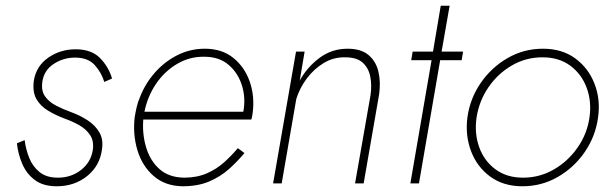

<svg xmlns="http://www.w3.org/2000/svg" viewBox="-20 -640 2129 670"><path d="M66 -151 39 -140Q43 -102 58 -67.5Q73 -33 102 -11.5Q131 10 178 10Q240 10 284.5 -26Q329 -62 336 -120Q341 -154 326.5 -178.5Q312 -203 286 -220Q260 -237 230 -248Q202 -258 176.5 -271Q151 -284 137 -304Q123 -324 128 -356Q134 -395 167.5 -417Q201 -439 242 -439Q287 -439 310.5 -413Q334 -387 344 -354L371 -366Q359 -407 329 -437.5Q299 -468 244 -468Q190 -468 148 -438.5Q106 -409 98 -358Q93 -319 107 -294.5Q121 -270 147.5 -254Q174 -238 206 -226Q234 -216 257.5 -202.5Q281 -189 294.5 -168.5Q308 -148 304 -118Q298 -75 263.5 -47.5Q229 -20 182 -20Q142 -20 118 -39.5Q94 -59 82 -89Q70 -119 66 -151Z M484 -250Q495 -304 524.5 -347.5Q554 -391 598 -417Q642 -443 693 -442Q745 -442 778 -413.5Q811 -385 824.5 -341Q838 -297 829 -250ZM480 -223H857Q859 -229 860 -235.5Q861 -242 862 -248Q869 -306 851 -356.5Q833 -407 793.5 -438.5Q754 -470 695 -470Q643 -470 598 -447Q553 -424 519.5 -385.5Q486 -347 468 -300Q461 -284 457 -266.5Q453 -249 450 -231Q443 -171 459.5 -116Q476 -61 516 -26Q556 9 617 10Q671 10 710.5 -7Q750 -24 779.5 -50.5Q809 -77 833 -106L810 -123Q789 -98 762.5 -74Q736 -50 701.5 -35Q667 -20 622 -20Q569 -21 536.5 -50Q504 -79 490 -125.5Q476 -172 480 -223Z M1273 -308 1219 0H1249L1303 -311Q1309 -354 1300.5 -390Q1292 -426 1266 -448Q1240 -470 1193 -470Q1138 -470 1095 -438Q1052 -406 1026 -359L1043 -460H1013L933 0H963L1014 -295Q1026 -333 1050.5 -366Q1075 -399 1109.5 -420Q1144 -441 1185 -440Q1225 -440 1245.5 -421.5Q1266 -403 1272 -373Q1278 -343 1273 -308Z M1518 -620 1491 -460H1420L1415 -430H1486L1412 0H1442L1516 -430H1591L1596 -460H1521L1549 -620Z M1611 -230Q1603 -167 1624 -112Q1645 -57 1691 -23.5Q1737 10 1803 10Q1870 10 1926.5 -22.5Q1983 -55 2020.5 -109.5Q2058 -164 2067 -230Q2076 -293 2054.5 -348Q2033 -403 1987 -436.5Q1941 -470 1875 -470Q1808 -470 1751.5 -437.5Q1695 -405 1657.5 -350.5Q1620 -296 1611 -230ZM1643 -230Q1652 -288 1684.5 -335.5Q1717 -383 1766 -411.5Q1815 -440 1873 -440Q1931 -440 1970.5 -410.5Q2010 -381 2027.5 -333Q2045 -285 2037 -230Q2029 -173 1995.5 -125Q1962 -77 1912.5 -48.5Q1863 -20 1805 -20Q1748 -20 1708.5 -49.5Q1669 -79 1652 -127Q1635 -175 1643 -230Z"/></svg>

Font: Jost* 200 Thin Italic
Style: Italic
Weight: 200
Italic angle: -10°
Version: Version 3.200; ttfautohint (v0.97) -l 8 -r 50 -G 200 -x 14 -